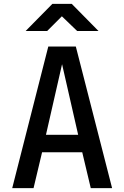

<svg xmlns="http://www.w3.org/2000/svg" viewBox="-20 -970 640 990"><path d="M43 0 229 -730H371L558 0H448L404 -185H197L153 0ZM217 -275H383L300 -639ZM112 -810 250 -950H350L488 -810H378L299 -886L223 -810Z"/></svg>

Font: Tiny SemiBold
Style: Regular
Weight: 600
Designer: Philipp Nurullin, Konstantin Bulenkov
Foundry: JetBrains
Version: Version 2.251; ttfautohint (v1.8.4.7-5d5b)